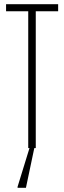

<svg xmlns="http://www.w3.org/2000/svg" viewBox="-20 -708 306 918"><path d="M9 -688H258V-654H151V0H144L104 190H64V185L121 0H115V-654H9Z"/></svg>

Font: Saira Ultra Condensed Thin
Style: Regular
Weight: 100
Width: 1
Designer: Hector Gatti with collaboration of the Omnibus-Type team
Foundry: Omnibus-Type
Version: Version 1.001; ttfautohint (v1.8)